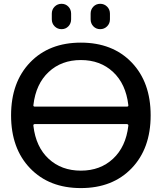

<svg xmlns="http://www.w3.org/2000/svg" viewBox="-20 -960 834 990"><path d="M447.3 -889.6Q447.3 -911.1 461.4 -925.8Q475.6 -940.4 496.6 -940.4Q517.6 -940.4 532.2 -925.8Q546.9 -911.1 546.9 -889.6V-860.4Q546.9 -838.9 532.2 -824.2Q517.6 -809.6 496.6 -809.6Q475.6 -809.6 461.4 -824.2Q447.3 -838.9 447.3 -860.4ZM247.1 -889.6Q247.1 -911.1 261.7 -925.8Q276.4 -940.4 297.4 -940.4Q318.4 -940.4 332.5 -925.8Q346.7 -911.1 346.7 -889.6V-860.4Q346.7 -838.9 332.5 -824.2Q318.4 -809.6 297.4 -809.6Q276.4 -809.6 261.7 -824.2Q247.1 -838.9 247.1 -860.4ZM160.2 -320.3Q150.4 -320.3 152.3 -310.5Q165 -202.1 231 -141.1Q296.9 -80.1 397 -80.1Q497.1 -80.1 563 -141.6Q628.9 -203.1 641.6 -310.5Q643.6 -319.3 633.8 -320.3ZM152.3 -418.9Q150.4 -410.2 160.2 -410.2H633.8Q643.6 -410.2 641.6 -418.9Q628.9 -527.3 563 -588.9Q497.1 -650.4 397 -650.4Q296.9 -650.4 231 -588.9Q165 -527.3 152.3 -418.9ZM658.7 -92.3Q560.5 9.8 397 9.8Q233.4 9.8 135.3 -92.3Q37.1 -194.3 37.1 -365.2Q37.1 -536.1 135.3 -638.2Q233.4 -740.2 397 -740.2Q560.5 -740.2 658.7 -638.2Q756.8 -536.1 756.8 -365.2Q756.8 -194.3 658.7 -92.3Z"/></svg>

Font: Rounded Mgen+ 2p medium
Style: Regular
Weight: 500
Designer: [Source Han Sans]
Ryoko NISHIZUKA  (kana & ideographs); Paul D. Hunt (Latin, Greek & Cyrillic); Wenlong ZHANG  (bopomofo
Version: Version 1.059.20150602